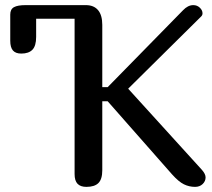

<svg xmlns="http://www.w3.org/2000/svg" viewBox="-20 -729 827 749"><path d="M121 -656V-585Q121 -550 106.5 -535Q92 -520 63 -520Q41 -520 30.5 -532Q20 -544 20 -570V-672Q20 -693 34.5 -701Q49 -709 80 -709H312L271 -656ZM400 -389 694 -689Q713 -709 734 -709Q749 -709 759.5 -699Q770 -689 770 -677Q770 -670 765 -665L480 -383L768 -66Q782 -50 782 -37Q782 -22 770.5 -11Q759 0 741 0Q718 0 697.5 -10Q677 -20 651 -49L400 -334H379V-65Q379 -30 364 -15Q349 0 317 0Q294 0 282.5 -12Q271 -24 271 -50V-659Q271 -686 281 -697.5Q291 -709 315 -709Q346 -709 362.5 -689.5Q379 -670 379 -632V-389Z"/></svg>

Font: Marmelad for Arash.Academy
Style: Regular
Weight: 400
Designer: Manvel Shmavonyan
Foundry: Cyreal
Version: Version 1.110;Glyphs 3.2 (3202)